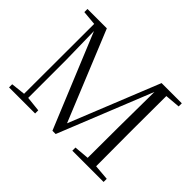

<svg xmlns="http://www.w3.org/2000/svg" viewBox="-143 -990 1255 1255"><g transform="rotate(45 485.0 -362.5)"><path d="M628 -29 732 -38 733 -325 736 -651 474 0H444L175 -653L180 -393V-40L284 -29V0H43V-29L142 -40L143 -687L43 -696V-725H222L477 -102L728 -725H915V-696L810 -687L809 -390V-335L810 -38L917 -29V0H628Z"/></g></svg>

Font: GL-CurulMinamoto Light
Style: Regular
Weight: 300
Designer: Eunice (kana); Ryoko NISHIZUKA 西塚涼子 (ideographs); Frank Grießhammer (Latin, Greek & Cyrillic); Wenlong ZHANG
Foundry: Gutenberg Labo; Adobe
Version: Version 1.002